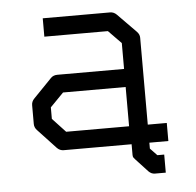

<svg xmlns="http://www.w3.org/2000/svg" viewBox="-44 -520 627 614"><g transform="rotate(-5 270.0 -213.0)"><path d="M420 -108H481V-50H420V-31L442 -8H464V50H429Q418 50 409 41L371 0L366 -6Q363 -9 363 -15V-50H145Q133 -50 124 -59L66 -121Q57 -130 57 -142V-202Q57 -214 66 -223L125 -284Q133 -292 146 -292H360V-375L319 -417H115V-476H331Q343 -476 352 -467L411 -407Q420 -398 420 -387ZM360 -108V-234H159L116 -190V-153L158 -108Z"/></g></svg>

Font: IBM 3270
Style: Regular
Weight: 400
Monospace: yes
Version: Version 2.3.1